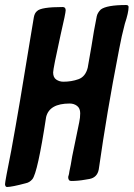

<svg xmlns="http://www.w3.org/2000/svg" viewBox="-46 -752 533 766"><path d="M-18 -6Q-25 -6 -26 -17Q-26 -27 -1 -152Q32 -332 73 -587L89 -683Q92 -700 102 -708Q118 -724 204 -724Q216 -724 216 -711Q216 -700 196 -614Q166 -478 166 -463Q166 -443 178.5 -434.5Q191 -426 207 -426Q239 -426 267 -436Q295 -446 304 -482L319 -568Q328 -628 340 -687Q343 -701 356 -714Q380 -732 457 -732Q467 -732 467 -724Q467 -702 452 -657Q439 -608 430 -559L426 -538Q381 -308 348 -76Q342 -44 311 -38L293 -35Q265 -30 238 -30Q226 -30 226 -46Q230 -58 231 -69Q236 -90 242 -128L270 -264Q274 -282 274 -300Q274 -320 261.5 -329.5Q249 -339 232 -339Q151 -339 138 -285Q104 -62 83 -37Q72 -24 57 -21Q1 -6 -18 -6Z"/></svg>

Font: Bangerz
Style: Regular
Weight: 400
Designer: vernon adams
Foundry: Vernon Adams
Version: Version 2.10;February 7, 2025;FontCreator 13.0.0.2683 64-bit